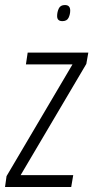

<svg xmlns="http://www.w3.org/2000/svg" viewBox="-34 -743 371 763"><path d="M-14 0 -8 -43 254 -487H69L76 -534H317L309 -489L48 -47H257L249 0ZM214 -659Q193 -659 193 -679Q193 -695 199.5 -709Q206 -723 224 -723Q245 -723 245 -701Q245 -686 238.5 -672.5Q232 -659 214 -659Z"/></svg>

Font: Georama Condensed Light
Style: Italic
Weight: 300
Width: 3
Italic angle: -9°
Designer: Jean-Baptiste Levee
Foundry: Production Type
Version: Version 1.000